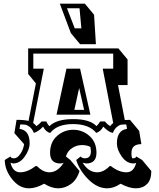

<svg xmlns="http://www.w3.org/2000/svg" viewBox="-20 -963 866 1043"><path d="M133 -700H623L673 -640V-501H621L658 -311Q667 -312 686 -312L736 -252L748 -180Q694 -180 694 -132Q694 -103 701 -103Q718 -103 720 -113L752 -94L802 -34Q802 14 778.5 37Q755 60 718.5 60Q682 60 635 35Q598 60 563 60Q508 60 459.5 11Q411 -38 394 -94L418 -113Q426 -103 441 -103Q474 -103 474 -142L471 -165Q452 -175 424.5 -175Q397 -175 372 -159Q347 -143 338 -113L362 -94L412 -34Q398 13 365.5 36.5Q333 60 296.5 60Q260 60 220 35Q175 60 137 60Q85 60 45.5 10Q6 -40 6 -94L37 -113Q39 -103 56.5 -103Q74 -103 90.5 -127Q107 -151 111 -180L58 -240L70 -312Q113 -312 135 -306L175 -510L133 -561ZM504 -278Q513 -285 524 -303H550Q566 -284 579 -278Q583 -285 595 -295L538 -590H595V-672H161V-590H218L160 -295Q172 -286 178 -278Q190 -285 206 -303H232Q240 -284 249 -278Q287 -316 377.5 -316Q468 -316 504 -278ZM582 -61Q626 -27 666.5 -27Q707 -27 720 -79Q715 -75 706 -75Q668 -75 641.5 -112.5Q615 -150 615 -184Q615 -255 670 -263L666 -287Q647 -287 637.5 -285.5Q628 -284 615 -273.5Q602 -263 593 -241Q570 -245 541 -275Q534 -262 524.5 -253.5Q515 -245 503 -241Q464 -289 377 -289Q290 -289 253 -241Q230 -245 214 -275Q190 -249 164 -241Q155 -263 141.5 -273.5Q128 -284 118 -285.5Q108 -287 90 -287L86 -263Q114 -259 127.5 -239.5Q141 -220 141 -185Q141 -150 114.5 -112.5Q88 -75 51 -75L37 -79Q50 -27 89.5 -27Q129 -27 174 -61H180Q214 -27 248 -27Q293 -27 326 -79Q318 -75 308 -75Q252 -75 252 -133Q252 -191 290 -224.5Q328 -258 378 -258Q428 -258 466 -224.5Q504 -191 504 -133Q504 -75 448 -75L429 -79Q461 -27 508 -27Q543 -27 576 -61ZM287 -340 341 -590H415L471 -340ZM410 -485 384 -366H437ZM501 -723H415L365 -783L305 -943H441L491 -883ZM386 -809H422L412 -918H344Z"/></svg>

Font: Ewert
Style: Regular
Weight: 400
Designer: Johan Kallas, Mihkel Virkus
Foundry: Johan Kallas, Mihkel Virkus
Version: Version 1.001